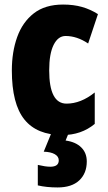

<svg xmlns="http://www.w3.org/2000/svg" viewBox="-20 -583 473 843"><path d="M254 10Q142 10 87 -58.5Q32 -127 32 -274Q32 -355 55.5 -420.5Q79 -486 128.5 -524.5Q178 -563 257 -563Q303 -563 340 -552.5Q377 -542 410 -521L367 -392Q318 -425 268 -425Q235 -425 215.5 -386Q196 -347 196 -274Q196 -128 272 -128Q335 -128 396 -177V-39Q337 10 254 10ZM361 126Q361 178 328 209Q295 240 233 240Q184 240 146 231V141Q163 145 176.5 147Q190 149 201 149Q238 149 238 121Q238 104 220.5 94Q203 84 172 83L206 0H282L268 34Q312 40 336.5 64Q361 88 361 126Z"/></svg>

Font: Noto Sans Gurmukhi ExtraCondensed Black
Style: Regular
Weight: 900
Width: 2
Designer: Jelle Bosma - Monotype Design Team
Foundry: Monotype Imaging Inc.
Version: Version 2.004; ttfautohint (v1.8.4.7-5d5b)